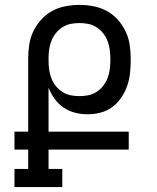

<svg xmlns="http://www.w3.org/2000/svg" viewBox="-20 -763 640 783"><path d="M234 0H39V-74H95V-153H39V-226H95V-525Q95 -554 99.5 -582.5Q104 -611 116.5 -636.5Q129 -662 148.5 -683.5Q168 -705 193 -718.5Q218 -732 246.5 -737.5Q275 -743 304 -743Q333 -743 361.5 -737.5Q390 -732 415 -718.5Q440 -705 459.5 -683.5Q479 -662 491.5 -636.5Q504 -611 508.5 -582.5Q513 -554 513 -525V-515Q513 -489 510 -462.5Q507 -436 498 -411Q489 -386 473.5 -363.5Q458 -341 436.5 -325.5Q415 -310 389 -303.5Q363 -297 337 -297Q311 -297 285.5 -303.5Q260 -310 239 -324.5Q218 -339 202.5 -360.5Q187 -382 178 -406V-226H505V-153H178V-74H234ZM304 -371Q322 -371 340 -374.5Q358 -378 373.5 -388Q389 -398 400.5 -412.5Q412 -427 418.5 -444Q425 -461 427.5 -479Q430 -497 430 -515V-525Q430 -543 427.5 -561Q425 -579 418.5 -596Q412 -613 400.5 -627.5Q389 -642 373.5 -652Q358 -662 340 -665.5Q322 -669 304 -669Q286 -669 268 -665.5Q250 -662 234.5 -652Q219 -642 207.5 -627.5Q196 -613 189.5 -596Q183 -579 180.5 -561Q178 -543 178 -525V-515Q178 -497 180.5 -479Q183 -461 189.5 -444Q196 -427 207.5 -412.5Q219 -398 234.5 -388Q250 -378 268 -374.5Q286 -371 304 -371Z"/></svg>

Font: Iosevka HT Extended
Style: Regular
Weight: 400
Width: 7
Monospace: yes
Designer: Belleve Invis
Foundry: Belleve Invis
Version: Version 32.3.0; ttfautohint (v1.8.4)